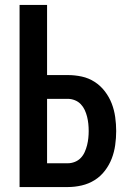

<svg xmlns="http://www.w3.org/2000/svg" viewBox="-20 -755 540 775"><path d="M59 0V-735H170V-452H254Q282 -452 310 -446Q338 -440 362 -424.5Q386 -409 403.5 -386Q421 -363 431 -337Q441 -311 445 -282.5Q449 -254 449 -226Q449 -198 445 -169.5Q441 -141 431 -115Q421 -89 403.5 -66Q386 -43 362 -28Q338 -13 310 -6.5Q282 0 254 0ZM170 -96H254Q268 -96 282 -101.5Q296 -107 306 -117.5Q316 -128 322 -141.5Q328 -155 331.5 -169Q335 -183 336.5 -197.5Q338 -212 338 -226Q338 -241 336.5 -255.5Q335 -270 331.5 -284Q328 -298 322 -311Q316 -324 306 -334.5Q296 -345 282 -350.5Q268 -356 254 -356H170Z"/></svg>

Font: Iosevka Custom
Style: Bold
Weight: 700
Monospace: yes
Designer: Belleve Invis
Foundry: Belleve Invis
Version: Version 30.3.3; ttfautohint (v1.8.3)